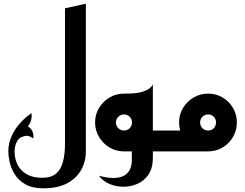

<svg xmlns="http://www.w3.org/2000/svg" viewBox="-20 -820 1328 1040"><path d="M332 -40V-775L445 -800V0ZM216 200Q155 200 117 178Q79 156 59 123Q39 90 32 56.5Q25 23 25 0Q25 -44 43.5 -84Q62 -124 91 -155.5Q120 -187 151 -207Q153 -188 149 -171Q145 -154 131 -135Q142 -130 149.5 -119Q157 -108 160 -95Q163 -82 160 -70Q145 -81 133 -83.5Q121 -86 107 -81Q83 -76 71 -52Q59 -28 59 0Q59 39 74.5 71Q90 103 123.5 123Q157 143 210 143Q257 143 283.5 120.5Q310 98 321 56.5Q332 15 332 -40V-288L445 -313V0Q445 56 419 101.5Q393 147 342.5 173.5Q292 200 216 200Z M650 0 693 -113H890V0ZM516 132Q573 147 608.5 143.5Q644 140 662.5 124.5Q681 109 687.5 89Q694 69 694 52V-128L808 -157V35Q808 90 784.5 125Q761 160 724 176Q687 192 646.5 191.5Q606 191 571 175.5Q536 160 516 132ZM808 -157 652 -313Q665 -313 687 -313.5Q709 -314 733 -318.5Q757 -323 777.5 -333.5Q798 -344 808 -363ZM652 0Q609 0 573.5 -21Q538 -42 516.5 -78Q495 -114 495 -157Q495 -200 516.5 -235.5Q538 -271 573.5 -292Q609 -313 652 -313Q695 -313 730.5 -292Q766 -271 787 -235.5Q808 -200 808 -157Q808 -114 787 -78Q766 -42 730.5 -21Q695 0 652 0ZM652 -113Q670 -113 682.5 -125.5Q695 -138 695 -157Q695 -175 682.5 -187.5Q670 -200 652 -200Q634 -200 621 -187.5Q608 -175 608 -157Q608 -138 621 -125.5Q634 -113 652 -113Z M850 0V-113H1050L1109 0ZM1107 0Q1065 0 1029 -21Q993 -42 971.5 -78Q950 -114 950 -157Q950 -200 971.5 -235.5Q993 -271 1029 -292Q1065 -313 1108 -313Q1150 -313 1185.5 -292Q1221 -271 1242 -235.5Q1263 -200 1263 -157Q1263 -114 1242 -78Q1221 -42 1185.5 -21Q1150 0 1107 0ZM1107 -113Q1126 -113 1138 -125.5Q1150 -138 1150 -157Q1150 -175 1138 -187.5Q1126 -200 1107 -200Q1089 -200 1076.5 -187.5Q1064 -175 1064 -157Q1064 -138 1076.5 -125.5Q1089 -113 1107 -113Z"/></svg>

Font: Reem Kufi Fun Medium
Style: Regular
Weight: 500
Designer: Khaled Hosny
Version: Version 1.005